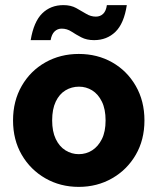

<svg xmlns="http://www.w3.org/2000/svg" viewBox="-20 -719 616 751"><path d="M288 12Q216 12 157.5 -21.5Q99 -55 65 -113.5Q31 -172 31 -248Q31 -324 65 -383Q99 -442 157.5 -475Q216 -508 288 -508Q361 -508 419 -475Q477 -442 511 -383Q545 -324 545 -248Q545 -172 511 -113.5Q477 -55 418.5 -21.5Q360 12 288 12ZM288 -116Q317 -116 340.5 -131Q364 -146 378.5 -175Q393 -204 393 -248Q393 -292 378.5 -321.5Q364 -351 340.5 -365.5Q317 -380 289 -380Q260 -380 236 -365.5Q212 -351 198 -321.5Q184 -292 184 -248Q184 -205 198 -175.5Q212 -146 236 -131Q260 -116 288 -116ZM348 -562Q319 -562 298 -573Q277 -584 259.5 -595.5Q242 -607 221 -607Q205 -607 193.5 -596Q182 -585 178 -562H100Q112 -634 145 -666.5Q178 -699 228 -699Q257 -699 278 -687.5Q299 -676 317 -665Q335 -654 355 -654Q372 -654 383.5 -665Q395 -676 398 -699H476Q465 -627 431.5 -594.5Q398 -562 348 -562Z"/></svg>

Font: DM Sans 36pt Black
Style: Regular
Weight: 900
Designer: Colophon Foundry, Jonny Pinhorn
Foundry: Colophon Foundry
Version: Version 4.004;gftools[0.9.30]